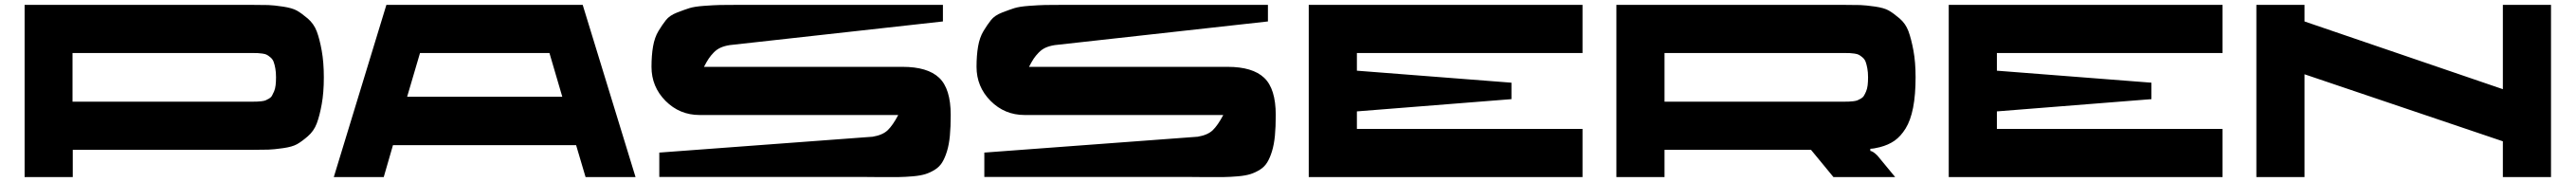

<svg xmlns="http://www.w3.org/2000/svg" viewBox="-20 -720 10475 740"><path d="M1002.9 -700.2Q1048.3 -700.2 1071 -699.5Q1093.8 -698.7 1131.1 -693.1Q1168.5 -687.5 1187.5 -676.8Q1206.5 -666 1231.4 -644.8Q1256.3 -623.5 1268.1 -592.5Q1279.8 -561.5 1288.3 -514.2Q1296.9 -466.8 1296.9 -405.3Q1296.9 -343.3 1288.3 -296.1Q1279.8 -249 1268.1 -218Q1256.3 -187 1231.7 -165.8Q1207 -144.5 1188 -133.8Q1168.9 -123 1131.6 -117.7Q1094.2 -112.3 1071.5 -111.6Q1048.8 -110.8 1002.9 -110.8H275.9V0H80.1V-700.2ZM1004.9 -306.6Q1018.1 -306.6 1024.9 -306.9Q1031.7 -307.1 1043 -308.3Q1054.2 -309.6 1060.1 -312Q1065.9 -314.5 1074 -319.1Q1082 -323.7 1086.2 -331.1Q1090.3 -338.4 1094.7 -348.6Q1099.1 -358.9 1100.8 -373.3Q1102.5 -387.7 1102.5 -405.8Q1102.5 -426.3 1099.6 -442.1Q1096.7 -458 1092.8 -468.5Q1088.9 -479 1080.6 -486.1Q1072.3 -493.2 1065.9 -496.8Q1059.6 -500.5 1047.1 -502.2Q1034.7 -503.9 1027.1 -504.2Q1019.5 -504.4 1003.9 -504.4H274.9V-306.6Z M2361.3 0 2322.8 -129.9H1578.1L1540.5 0H1337.4L1551.3 -700.2H2349.6L2564.5 0ZM1635.7 -326.7H2266.6L2214.4 -504.4H1688Z M3650.4 -448.2Q3752 -448.2 3799.1 -403.8Q3846.2 -359.4 3846.2 -252.4Q3846.2 -204.1 3842.8 -168.2Q3839.4 -132.3 3831.1 -105.2Q3822.8 -78.1 3811.8 -60.1Q3800.8 -42 3782.2 -30.3Q3763.7 -18.6 3743.7 -12.2Q3723.6 -5.9 3693.1 -3.2Q3662.6 -0.5 3631.6 0Q3600.6 0.5 3556.6 0Q3517.6 -0.5 3496.6 -0.5H2661.1V-99.6L3528.8 -164.1Q3569.3 -170.9 3589.8 -190.4Q3610.4 -210 3632.8 -252.4H2825.2Q2743.7 -252.4 2686.5 -309.8Q2629.4 -367.2 2629.4 -448.2Q2629.4 -494.6 2635.7 -531.2Q2642.1 -567.9 2657.7 -593.8Q2673.3 -619.6 2688.2 -638.4Q2703.1 -657.2 2732.7 -668.7Q2762.2 -680.2 2783 -686.8Q2803.7 -693.4 2844 -696.3Q2884.3 -699.2 2908 -699.7Q2931.6 -700.2 2979.5 -700.2H3814.5V-632.8L2947.3 -536.6Q2925.8 -533.2 2910.2 -526.1Q2894.5 -519 2882.3 -506.3Q2870.1 -493.7 2862.1 -481.7Q2854 -469.7 2842.8 -448.2Z M4972.2 -448.2Q5073.7 -448.2 5120.8 -403.8Q5168 -359.4 5168 -252.4Q5168 -204.1 5164.6 -168.2Q5161.1 -132.3 5152.8 -105.2Q5144.5 -78.1 5133.5 -60.1Q5122.6 -42 5104 -30.3Q5085.4 -18.6 5065.4 -12.2Q5045.4 -5.9 5014.9 -3.2Q4984.4 -0.5 4953.4 0Q4922.4 0.5 4878.4 0Q4839.4 -0.5 4818.4 -0.5H3982.9V-99.6L4850.6 -164.1Q4891.1 -170.9 4911.6 -190.4Q4932.1 -210 4954.6 -252.4H4147Q4065.4 -252.4 4008.3 -309.8Q3951.2 -367.2 3951.2 -448.2Q3951.2 -494.6 3957.5 -531.2Q3963.9 -567.9 3979.5 -593.8Q3995.1 -619.6 4010 -638.4Q4024.9 -657.2 4054.4 -668.7Q4084 -680.2 4104.7 -686.8Q4125.5 -693.4 4165.8 -696.3Q4206.1 -699.2 4229.7 -699.7Q4253.4 -700.2 4301.3 -700.2H5136.2V-632.8L4269 -536.6Q4247.6 -533.2 4231.9 -526.1Q4216.3 -519 4204.1 -506.3Q4191.9 -493.7 4183.8 -481.7Q4175.8 -469.7 4164.6 -448.2Z M6415.5 -504.4H5498V-432.6L6126.5 -383.8V-316.9L5498 -267.1V-195.8H6415.5V0H5302.2V-700.2H6415.5Z M7770 -405.8Q7770 -334 7759.8 -282Q7749.5 -230 7729.5 -197.8Q7709.5 -165.5 7684.3 -147.9Q7659.2 -130.4 7624.5 -121.6Q7599.1 -115.2 7585.9 -115.2V-106.4Q7596.7 -105.5 7615.2 -86.9L7687 0H7436L7344.7 -110.8H6749V0H6553.2V-700.2H7476.1Q7522 -700.2 7544.4 -699.5Q7566.9 -698.7 7604.5 -693.4Q7642.1 -688 7660.9 -677.2Q7679.7 -666.5 7704.6 -645.3Q7729.5 -624 7741 -593Q7752.4 -562 7761.2 -514.6Q7770 -467.3 7770 -405.8ZM7478 -306.6Q7491.2 -306.6 7498 -306.9Q7504.9 -307.1 7516.1 -308.3Q7527.3 -309.6 7533.4 -312Q7539.6 -314.5 7547.6 -319.1Q7555.7 -323.7 7560.1 -331.1Q7564.5 -338.4 7568.8 -348.6Q7573.2 -358.9 7575 -373.3Q7576.7 -387.7 7576.7 -405.8Q7576.7 -426.3 7573.7 -442.1Q7570.8 -458 7566.9 -468.5Q7563 -479 7554.7 -486.1Q7546.4 -493.2 7540 -496.8Q7533.7 -500.5 7521.2 -502.2Q7508.8 -503.9 7501.2 -504.2Q7493.7 -504.4 7478 -504.4H6749V-306.6Z M9018.1 -504.4H8100.6V-432.6L8729 -383.8V-316.9L8100.6 -267.1V-195.8H9018.1V0H7904.8V-700.2H9018.1Z M9155.8 -700.2H9351.6V-632.8L10158.2 -357.4V-700.2H10354V0H10158.2V-145.5L9351.6 -418V0H9155.8Z"/></svg>

Font: Donpoligrafbum
Style: Bold
Weight: 700
Designer: Sasha Pavljenko
Version: Version 1.002;Fontself Maker 3.5.8